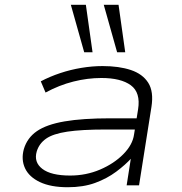

<svg xmlns="http://www.w3.org/2000/svg" viewBox="-20 -777 764 805"><path d="M264 8Q193 8 147.5 -13.5Q102 -35 85 -71.5Q68 -108 80 -152Q94 -199 134.5 -227Q175 -255 250.5 -268Q326 -281 443 -281H569L561 -234H422Q322 -234 262 -225Q202 -216 173 -195.5Q144 -175 134 -142Q121 -97 157.5 -69Q194 -41 274 -41Q341 -41 399.5 -66Q458 -91 497 -130.5Q536 -170 542 -213L559 -319Q570 -389 528.5 -419.5Q487 -450 405 -450Q347 -450 287.5 -435Q228 -420 171 -389L151 -436Q189 -456 232.5 -470.5Q276 -485 321.5 -492.5Q367 -500 410 -500Q479 -500 528.5 -483.5Q578 -467 601.5 -430Q625 -393 615 -329L563 0H511L529 -115L533 -116Q506 -86 467 -57Q428 -28 378.5 -10Q329 8 264 8ZM471 -558 415 -757H477L505 -558ZM333 -558 277 -757H340L368 -558Z"/></svg>

Font: Nunito Sans 7pt Expanded ExtraLight
Style: Italic
Weight: 250
Width: 7
Italic angle: -9°
Designer: Vernon Adams
Foundry: Vernon Adams
Version: Version 3.101;gftools[0.9.27]